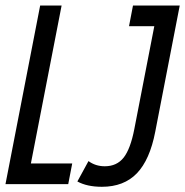

<svg xmlns="http://www.w3.org/2000/svg" viewBox="-28 -679 683 708"><path d="M-7.8 0 120.1 -658.7H199.2L85.9 -76.2H238.3L223.6 0ZM298.3 -85Q324.2 -65.9 358.4 -65.9Q402.8 -65.9 428 -97.9Q453.1 -129.9 467.3 -203.1L541 -582.5H447.8L462.4 -658.7H634.8L544.4 -192.9Q524.4 -89.4 476.6 -39.8Q428.7 9.8 347.7 9.8Q293 9.8 257.3 -9.8Z"/></svg>

Font: Liberation Mono
Style: Italic
Weight: 400
Italic angle: -12°
Monospace: yes
Designer: Steve Matteson
Foundry: Ascender Corporation
Version: Version 2.1.5